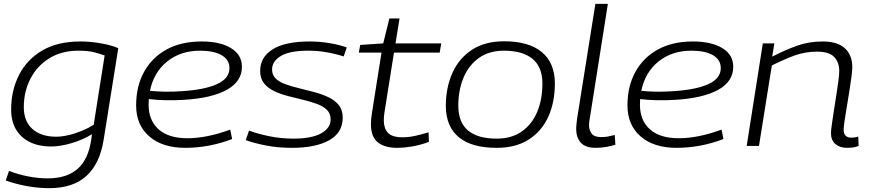

<svg xmlns="http://www.w3.org/2000/svg" viewBox="-20 -760 4532 1000"><path d="M10 180 27 130Q72 148 125.5 158.5Q179 169 229 169Q327 169 383.5 120Q440 71 455 -32L459 -61Q412 -32 353 -14.5Q294 3 247 3Q150 3 94 -48Q38 -99 38 -189Q38 -289 79 -369.5Q120 -450 200 -497Q280 -544 399 -544Q450 -544 505 -534.5Q560 -525 596 -509L520 -33Q500 93 430 156.5Q360 220 237 220Q178 220 118.5 209Q59 198 10 180ZM525 -471Q501 -480 469.5 -488Q438 -496 389 -496Q301 -496 237 -456.5Q173 -417 138.5 -350Q104 -283 104 -202Q104 -128 149 -88Q194 -48 273 -48Q301 -48 336 -56Q371 -64 406 -78.5Q441 -93 468 -110Z M1189 -36Q1133 -14 1070.5 -2Q1008 10 945 10Q826 10 757.5 -49.5Q689 -109 689 -211Q689 -311 730.5 -386Q772 -461 848 -502.5Q924 -544 1030 -544Q1126 -544 1183 -509.5Q1240 -475 1240 -412Q1240 -336 1162 -292.5Q1084 -249 938 -240Q890 -237 842.5 -238Q795 -239 755 -244Q754 -230 754 -215Q754 -133 806 -86.5Q858 -40 956 -40Q1007 -40 1063.5 -51.5Q1120 -63 1179 -85ZM1022 -496Q921 -496 851 -440Q781 -384 761 -287Q798 -283 840 -282.5Q882 -282 925 -285Q1044 -292 1109.5 -321.5Q1175 -351 1175 -405Q1175 -449 1134.5 -472.5Q1094 -496 1022 -496Z M1260 -30 1277 -80Q1318 -64 1380 -51Q1442 -38 1509 -38Q1603 -38 1652.5 -65.5Q1702 -93 1702 -138Q1702 -169 1682.5 -188Q1663 -207 1630 -219Q1597 -231 1557.5 -240.5Q1518 -250 1479 -260Q1440 -270 1407 -286Q1374 -302 1354.5 -327Q1335 -352 1335 -391Q1335 -462 1400 -503Q1465 -544 1593 -544Q1644 -544 1695.5 -535.5Q1747 -527 1786 -513L1770 -466Q1731 -479 1683 -487.5Q1635 -496 1584 -496Q1489 -496 1443 -468.5Q1397 -441 1397 -398Q1397 -369 1416.5 -350.5Q1436 -332 1469 -320.5Q1502 -309 1541.5 -299.5Q1581 -290 1620 -279.5Q1659 -269 1692 -253Q1725 -237 1745 -212Q1765 -187 1765 -147Q1765 -69 1694.5 -29.5Q1624 10 1501 10Q1428 10 1366.5 -2Q1305 -14 1260 -30Z M2212 -71 2214 -21Q2168 -4 2125.5 3Q2083 10 2047 10Q1984 10 1948 -18.5Q1912 -47 1912 -113Q1912 -138 1917 -170L1967 -486H1849L1856 -526L1976 -534L2008 -664H2061L2040 -534H2278L2270 -486H2032L1982 -172Q1979 -151 1979 -132Q1979 -92 2000.5 -68.5Q2022 -45 2076 -45Q2109 -45 2143 -52.5Q2177 -60 2212 -71Z M2567 10Q2437 10 2370 -45Q2303 -100 2302 -207Q2302 -304 2336.5 -380.5Q2371 -457 2438.5 -501Q2506 -545 2606 -545Q2733 -545 2801 -489.5Q2869 -434 2870 -327Q2870 -227 2835.5 -151.5Q2801 -76 2733.5 -33Q2666 10 2567 10ZM2567 -38Q2645 -38 2698 -75.5Q2751 -113 2778 -177.5Q2805 -242 2805 -325Q2805 -411 2753.5 -453.5Q2702 -496 2605 -496Q2527 -496 2474 -458Q2421 -420 2394 -355Q2367 -290 2367 -211Q2367 -123 2417.5 -80.5Q2468 -38 2567 -38Z M3081 -740H3146L3054 -157Q3052 -146 3050 -133Q3048 -120 3048 -106Q3048 -84 3061 -65Q3074 -46 3112 -46Q3130 -46 3146.5 -49Q3163 -52 3182 -57L3185 -6Q3162 1 3136.5 5.5Q3111 10 3083 10Q3029 10 3005 -17Q2981 -44 2981 -88Q2981 -102 2983 -117.5Q2985 -133 2986 -144Z M3748 -36Q3692 -14 3629.5 -2Q3567 10 3504 10Q3385 10 3316.5 -49.5Q3248 -109 3248 -211Q3248 -311 3289.5 -386Q3331 -461 3407 -502.5Q3483 -544 3589 -544Q3685 -544 3742 -509.5Q3799 -475 3799 -412Q3799 -336 3721 -292.5Q3643 -249 3497 -240Q3449 -237 3401.5 -238Q3354 -239 3314 -244Q3313 -230 3313 -215Q3313 -133 3365 -86.5Q3417 -40 3515 -40Q3566 -40 3622.5 -51.5Q3679 -63 3738 -85ZM3581 -496Q3480 -496 3410 -440Q3340 -384 3320 -287Q3357 -283 3399 -282.5Q3441 -282 3484 -285Q3603 -292 3668.5 -321.5Q3734 -351 3734 -405Q3734 -449 3693.5 -472.5Q3653 -496 3581 -496Z M3953 -534H4013L4002 -465Q4070 -500 4131.5 -522Q4193 -544 4265 -544Q4342 -544 4380.5 -508.5Q4419 -473 4419 -410Q4419 -393 4414.5 -359Q4410 -325 4403.5 -283.5Q4397 -242 4390 -201Q4383 -160 4378.5 -129Q4374 -98 4374 -85Q4374 -43 4414 -43Q4433 -43 4450 -49L4452 0Q4438 6 4421.5 8Q4405 10 4391 10Q4355 10 4331.5 -9.5Q4308 -29 4308 -66Q4308 -81 4312.5 -112Q4317 -143 4323 -182.5Q4329 -222 4335.5 -262.5Q4342 -303 4346.5 -337Q4351 -371 4351 -390Q4351 -436 4324.5 -463.5Q4298 -491 4236 -491Q4173 -491 4118.5 -471Q4064 -451 4000 -419L3933 0H3869Z"/></svg>

Font: Georama Expanded Light
Style: Italic
Weight: 300
Width: 7
Italic angle: -9°
Designer: Jean-Baptiste Levee
Foundry: Production Type
Version: Version 1.000